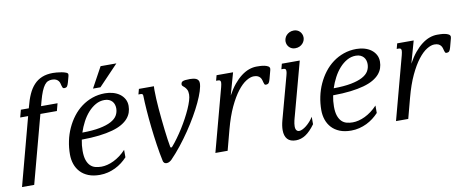

<svg xmlns="http://www.w3.org/2000/svg" viewBox="-89 -1010 3189 1304"><g transform="rotate(-10 1505.5 -358.5)"><path d="M-24.9 0 99.6 -467.3H44.9L58.6 -518.6H113.3L116.2 -529.3Q127.9 -576.2 144.5 -613Q161.1 -649.9 184.6 -675Q208 -700.2 240.2 -713.4Q272.5 -726.6 315.9 -726.6Q324.7 -726.6 341.6 -725.3Q358.4 -724.1 375.5 -720.9Q392.6 -717.8 405.3 -712.6Q418 -707.5 418 -699.7Q418 -697.3 417.7 -693.4Q417.5 -689.5 416.5 -687L405.3 -645.5Q400.4 -628.4 394.8 -620.1Q389.2 -611.8 374 -611.8Q366.7 -611.8 363.8 -617.2Q360.8 -622.6 358.9 -630.4Q356.9 -638.2 354.5 -647.5Q352.1 -656.7 346.2 -664.6Q340.3 -672.4 329.8 -677.7Q319.3 -683.1 301.3 -683.1Q286.6 -683.1 273.9 -677.7Q261.2 -672.4 250 -657.7Q238.8 -643.1 228 -617.4Q217.3 -591.8 206.5 -551.3L197.8 -518.6H311.5L297.9 -467.3H184.1L59.1 0Z M334 -161.1Q334 -208 343.5 -253.4Q353 -298.8 371.6 -339.6Q390.1 -380.4 416.7 -415.3Q443.4 -450.2 477.3 -475.3Q511.2 -500.5 552.2 -514.9Q593.3 -529.3 640.1 -529.3Q669.4 -529.3 695.6 -521.7Q721.7 -514.2 741.2 -499.8Q760.7 -485.4 772.2 -464.6Q783.7 -443.8 783.7 -417.5Q783.7 -394 776.4 -372.3Q769 -350.6 752.7 -331.8Q736.3 -313 709.5 -297.4Q682.6 -281.7 643.3 -270.8Q604 -259.8 551.3 -253.4Q498.5 -247.1 430.7 -246.6Q422.9 -208 422.9 -170.4Q422.9 -130.9 431.6 -106Q440.4 -81.1 455.1 -66.9Q469.7 -52.7 489.3 -47.6Q508.8 -42.5 530.8 -42.5Q550.3 -42.5 572 -47.9Q593.8 -53.2 616 -64Q638.2 -74.7 659.9 -90.8Q681.6 -106.9 701.7 -128.4V-77.1Q684.6 -58.6 663.6 -42.5Q642.6 -26.4 618.4 -14.6Q594.2 -2.9 567.1 3.9Q540 10.7 510.7 10.7Q465.3 10.7 432.1 -2.7Q398.9 -16.1 377.2 -39.6Q355.5 -63 344.7 -94.2Q334 -125.5 334 -161.1ZM698.2 -415.5Q698.2 -428.7 694.3 -441.2Q690.4 -453.6 681.9 -463.4Q673.3 -473.1 660.2 -479Q647 -484.9 628.4 -484.9Q596.2 -484.9 567.9 -469Q539.6 -453.1 515.6 -426.5Q491.7 -399.9 473.4 -365.2Q455.1 -330.6 442.9 -293Q514.6 -293.5 563.5 -303Q612.3 -312.5 642.3 -328.6Q672.4 -344.7 685.3 -366.9Q698.2 -389.2 698.2 -415.5ZM643.1 -715.8H752L617.2 -574.7H565.9Z M894 -467.3Q894 -475.6 889.9 -478.8Q885.7 -481.9 878.4 -481.9H862.8L872.6 -518.6H976.1Q975.6 -512.2 975.3 -505.4Q975.1 -498.5 975.1 -490.2Q975.1 -464.8 976.8 -432.1Q978.5 -399.4 981.4 -363Q984.4 -326.7 988.3 -288.8Q992.2 -251 996.3 -215.3Q1000.5 -179.7 1004.9 -148.4Q1009.3 -117.2 1013.7 -94.2Q1014.6 -88.4 1019.5 -88.4Q1023.4 -88.4 1027.8 -93.3Q1046.9 -115.2 1067.4 -143.6Q1087.9 -171.9 1107.2 -202.6Q1126.5 -233.4 1143.6 -265.1Q1160.6 -296.9 1173.6 -325.9Q1186.5 -355 1194.1 -379.9Q1201.7 -404.8 1201.7 -421.9Q1201.7 -443.4 1195.6 -455.1Q1189.5 -466.8 1182.4 -473.9Q1175.3 -481 1169.2 -485.6Q1163.1 -490.2 1163.1 -497.6Q1163.6 -504.9 1166 -510Q1168.5 -515.1 1175 -518.3Q1181.6 -521.5 1193.4 -522.9Q1205.1 -524.4 1225.1 -524.4Q1235.8 -524.4 1247.1 -522.9Q1258.3 -521.5 1267.1 -517.6Q1275.9 -513.7 1281.5 -505.9Q1287.1 -498 1287.1 -485.8Q1287.1 -464.4 1276.4 -430.7Q1265.6 -397 1246.3 -356Q1227.1 -314.9 1200.7 -269.3Q1174.3 -223.6 1143.1 -177.5Q1111.8 -131.3 1076.9 -87.2Q1042 -43 1005.9 -5.9Q1000.5 -0.5 991 5.1Q981.4 10.7 971.2 10.7Q960 10.7 954.1 4.4Q948.2 -2 947.3 -7.3Q935.5 -61.5 926.3 -123.8Q917 -186 910.2 -247.8Q903.3 -309.6 899.2 -366.7Q895 -423.8 894 -467.3Z M1654.8 -467.3Q1631.8 -467.3 1602.5 -449.2Q1573.2 -431.2 1542.7 -391.8Q1512.2 -352.5 1482.9 -290.3Q1453.6 -228 1430.2 -140.1L1393.1 0H1308.6L1424.8 -433.6Q1427.2 -443.8 1428.7 -451.4Q1430.2 -459 1430.2 -464.4Q1430.2 -474.6 1425.5 -478.3Q1420.9 -481.9 1412.1 -481.9H1398.4L1408.2 -518.6H1522L1479 -365.7Q1502 -408.2 1527.3 -439Q1552.7 -469.7 1579.3 -490Q1606 -510.3 1632.8 -519.8Q1659.7 -529.3 1686 -529.3Q1694.3 -529.3 1709.2 -528.8Q1724.1 -528.3 1738.8 -525.4Q1753.4 -522.5 1764.2 -516.4Q1774.9 -510.3 1774.9 -499Q1774.9 -494.1 1773.4 -489.3L1757.8 -430.7Q1753.4 -413.6 1747.6 -405.3Q1741.7 -397 1726.6 -397Q1720.2 -397 1717.5 -402.1Q1714.8 -407.2 1712.9 -415Q1710.9 -422.9 1708.3 -432.1Q1705.6 -441.4 1699.7 -449.2Q1693.8 -457 1683.3 -462.2Q1672.9 -467.3 1654.8 -467.3Z M1875 -433.6Q1877.9 -443.8 1879.2 -451.4Q1880.4 -459 1880.4 -464.4Q1880.4 -474.6 1875.7 -478.3Q1871.1 -481.9 1862.3 -481.9H1848.6L1858.4 -518.6H1981.9L1884.3 -157.2Q1882.3 -150.4 1879.9 -141.4Q1877.4 -132.3 1875.2 -122.8Q1873 -113.3 1871.6 -103.3Q1870.1 -93.3 1870.1 -84.5Q1870.1 -65.4 1877.2 -56.9Q1884.3 -48.3 1895.5 -48.3Q1905.8 -48.3 1918.9 -54.7Q1932.1 -61 1945.6 -71.8Q1959 -82.5 1972.2 -97.2Q1985.4 -111.8 1995.6 -128.4V-77.1Q1962.9 -31.7 1930.7 -10.5Q1898.4 10.7 1863.3 10.7Q1823.7 10.7 1804.4 -11Q1785.2 -32.7 1785.2 -72.8Q1785.2 -102.1 1795.4 -140.1ZM1966.3 -606Q1954.6 -606 1944.3 -610.1Q1934.1 -614.3 1926.3 -621.8Q1918.5 -629.4 1913.8 -640.1Q1909.2 -650.9 1909.2 -663.6Q1909.2 -672.9 1913.1 -684.1Q1917 -695.3 1925.5 -704.6Q1934.1 -713.9 1947 -720.2Q1960 -726.6 1977.5 -726.6Q1989.3 -726.6 1999.8 -722.2Q2010.3 -717.8 2017.8 -710.2Q2025.4 -702.6 2030 -691.9Q2034.7 -681.2 2034.7 -668.5Q2034.7 -658.7 2030.8 -647.9Q2026.9 -637.2 2018.3 -627.7Q2009.8 -618.2 1996.8 -612.1Q1983.9 -606 1966.3 -606Z M2067.4 -161.1Q2067.4 -208 2076.9 -253.4Q2086.4 -298.8 2105 -339.6Q2123.5 -380.4 2150.1 -415.3Q2176.8 -450.2 2210.7 -475.3Q2244.6 -500.5 2285.6 -514.9Q2326.7 -529.3 2373.5 -529.3Q2402.8 -529.3 2429 -521.7Q2455.1 -514.2 2474.6 -499.8Q2494.1 -485.4 2505.6 -464.6Q2517.1 -443.8 2517.1 -417.5Q2517.1 -394 2509.8 -372.3Q2502.4 -350.6 2486.1 -331.8Q2469.7 -313 2442.9 -297.4Q2416 -281.7 2376.7 -270.8Q2337.4 -259.8 2284.7 -253.4Q2231.9 -247.1 2164.1 -246.6Q2156.2 -208 2156.2 -170.4Q2156.2 -130.9 2165 -106Q2173.8 -81.1 2188.5 -66.9Q2203.1 -52.7 2222.7 -47.6Q2242.2 -42.5 2264.2 -42.5Q2283.7 -42.5 2305.4 -47.9Q2327.1 -53.2 2349.4 -64Q2371.6 -74.7 2393.3 -90.8Q2415 -106.9 2435.1 -128.4V-77.1Q2418 -58.6 2397 -42.5Q2376 -26.4 2351.8 -14.6Q2327.6 -2.9 2300.5 3.9Q2273.4 10.7 2244.1 10.7Q2198.7 10.7 2165.5 -2.7Q2132.3 -16.1 2110.6 -39.6Q2088.9 -63 2078.1 -94.2Q2067.4 -125.5 2067.4 -161.1ZM2431.6 -415.5Q2431.6 -428.7 2427.7 -441.2Q2423.8 -453.6 2415.3 -463.4Q2406.7 -473.1 2393.6 -479Q2380.4 -484.9 2361.8 -484.9Q2329.6 -484.9 2301.3 -469Q2272.9 -453.1 2249 -426.5Q2225.1 -399.9 2206.8 -365.2Q2188.5 -330.6 2176.3 -293Q2248 -293.5 2296.9 -303Q2345.7 -312.5 2375.7 -328.6Q2405.8 -344.7 2418.7 -366.9Q2431.6 -389.2 2431.6 -415.5Z M2900.4 -467.3Q2877.4 -467.3 2848.1 -449.2Q2818.8 -431.2 2788.3 -391.8Q2757.8 -352.5 2728.5 -290.3Q2699.2 -228 2675.8 -140.1L2638.7 0H2554.2L2670.4 -433.6Q2672.9 -443.8 2674.3 -451.4Q2675.8 -459 2675.8 -464.4Q2675.8 -474.6 2671.1 -478.3Q2666.5 -481.9 2657.7 -481.9H2644L2653.8 -518.6H2767.6L2724.6 -365.7Q2747.6 -408.2 2772.9 -439Q2798.3 -469.7 2825 -490Q2851.6 -510.3 2878.4 -519.8Q2905.3 -529.3 2931.6 -529.3Q2939.9 -529.3 2954.8 -528.8Q2969.7 -528.3 2984.4 -525.4Q2999 -522.5 3009.8 -516.4Q3020.5 -510.3 3020.5 -499Q3020.5 -494.1 3019 -489.3L3003.4 -430.7Q2999 -413.6 2993.2 -405.3Q2987.3 -397 2972.2 -397Q2965.8 -397 2963.1 -402.1Q2960.4 -407.2 2958.5 -415Q2956.5 -422.9 2953.9 -432.1Q2951.2 -441.4 2945.3 -449.2Q2939.5 -457 2929 -462.2Q2918.5 -467.3 2900.4 -467.3Z"/></g></svg>

Font: Arian AMU Serif
Style: Italic
Weight: 400
Italic angle: -15°
Designer: Ruben Hakobyan (Tarumian)
Foundry: Ruben Hakobyan (Tarumian)
Version: Version 1.002